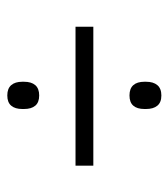

<svg xmlns="http://www.w3.org/2000/svg" viewBox="13 -582 472 539"><g transform="rotate(-90 249.5 -312.0)"><path d="M54.5 -286.5V-336.5H444.5V-286.5ZM251.5 -95.5Q232 -95.5 222.8 -106.8Q213.5 -118 213.5 -138.5V-143Q213.5 -163.5 222.8 -174.2Q232 -185 251.5 -185Q271 -185 280.5 -174.2Q290 -163.5 290 -143V-138.5Q290 -118 280.5 -106.8Q271 -95.5 251.5 -95.5ZM251.5 -438.5Q232 -438.5 222.8 -449.5Q213.5 -460.5 213.5 -481V-486Q213.5 -506 222.8 -517Q232 -528 251.5 -528Q271 -528 280.5 -517Q290 -506 290 -486V-481Q290 -460.5 280.5 -449.5Q271 -438.5 251.5 -438.5Z"/></g></svg>

Font: Anek Bangla Light
Style: Regular
Weight: 300
Designer: Sulekha Rajkumar (Bangla), Yesha Goshar (Latin)
Foundry: Ek Type
Version: Version 1.003